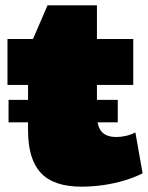

<svg xmlns="http://www.w3.org/2000/svg" viewBox="-20 -686 554 719"><path d="M285 13Q181 13 133 -38.5Q85 -90 85 -198V-497L158 -666H343V-257Q343 -213 360.5 -193Q378 -173 416 -173Q433 -173 451 -177Q469 -181 487 -190L514 -37Q485 -22 447 -10.5Q409 1 367.5 7Q326 13 285 13ZM8 -540H479V-368H8ZM421 -312V-228H12V-312Z"/></svg>

Font: Pathway Extreme 28pt Black
Style: Regular
Weight: 900
Designer: Eduardo Rodriguez Tunni
Foundry: Eduardo Rodriguez Tunni
Version: Version 1.001;gftools[0.9.26]